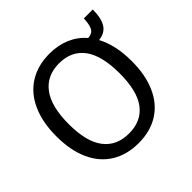

<svg xmlns="http://www.w3.org/2000/svg" viewBox="-183 -949 1154 1154"><g transform="rotate(-45 394.0 -372.0)"><path d="M54 -368.5Q54 -488.5 93 -574.2Q132 -660 204.5 -705Q277 -750 375.5 -750Q448.5 -750 507.2 -725Q566 -700 607.5 -651.5Q630.5 -653.5 643.5 -662.8Q656.5 -672 663.2 -693.2Q670 -714.5 672.5 -753.5H748Q747.5 -679 723.5 -641Q699.5 -603 645 -596.5Q694.5 -503.5 694.5 -368.5Q694.5 -249.5 656 -164.2Q617.5 -79 545.8 -34.5Q474 10 375.5 10Q276.5 10 204 -34.5Q131.5 -79 92.8 -164Q54 -249 54 -368.5ZM375.5 -72Q480.5 -72 535.8 -144.8Q591 -217.5 591 -367.5Q591 -519.5 535.5 -593.8Q480 -668 375.5 -668Q271.5 -668 215 -593.2Q158.5 -518.5 158.5 -367.5Q158.5 -218 214.8 -145Q271 -72 375.5 -72Z"/></g></svg>

Font: 1883 Sans
Style: Regular
Weight: 400
Designer: 1883 Sans project is a fork of Public Sans.
Version: Version 1.009